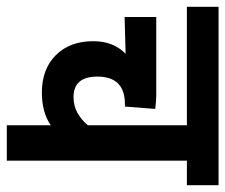

<svg xmlns="http://www.w3.org/2000/svg" viewBox="-69 -593 662 564"><g transform="rotate(90 262.0 -311.0)"><path d="M524 -529H452V0H348V-129Q329 -116 305 -109.5Q281 -103 252 -103Q183 -103 142 -144Q101 -185 101 -254Q101 -313 138 -349L30 -346V-439H257Q268 -439 280 -438Q292 -437 300 -436L293 -347H286Q205 -347 205 -266Q205 -196 265 -196Q291 -196 311.5 -207.5Q332 -219 348 -238V-529H0V-622H524Z"/></g></svg>

Font: Noto Sans Devanagari UI ExtraCondensed SemiBold
Style: Regular
Weight: 600
Width: 2
Designer: Jelle Bosma - Monotype Design Team
Foundry: Monotype Imaging Inc.
Version: Version 2.004; ttfautohint (v1.8.4.7-5d5b)